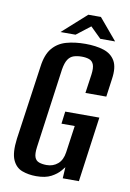

<svg xmlns="http://www.w3.org/2000/svg" viewBox="-84 -778 568 842"><g transform="rotate(10 200.0 -357.5)"><path d="M137 11Q103 11 74.5 0.5Q46 -10 32 -41.5Q18 -73 26 -136L73 -466Q80 -520 104 -548.5Q128 -577 165.5 -587.5Q203 -598 250 -598Q297 -598 331.5 -587Q366 -576 382.5 -547.5Q399 -519 391 -466L380 -386H287L299 -470Q303 -500 297 -515Q291 -530 277 -535Q263 -540 244 -540Q224 -540 208.5 -535Q193 -530 183 -515Q173 -500 168 -470L119 -115Q115 -85 120.5 -70Q126 -55 140.5 -50Q155 -45 174 -45Q203 -45 223.5 -62.5Q244 -80 249 -115L266 -235H207L214 -290H366L326 0H254L257 -50Q253 -46 250 -41.5Q247 -37 244 -34Q229 -16 203.5 -2.5Q178 11 137 11ZM133 -630 240 -726H296L376 -631H310L262 -678L200 -630Z"/></g></svg>

Font: Alumni Sans SemiBold
Style: Italic
Weight: 600
Italic angle: -8°
Version: Version 1.016